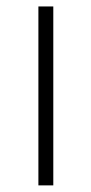

<svg xmlns="http://www.w3.org/2000/svg" viewBox="-20 -560 276 580"><path d="M96 0V-540.5H141V0Z"/></svg>

Font: Encode Sans Expanded ExtraLight
Style: Regular
Weight: 275
Width: 7
Designer: Multiple Designers
Foundry: Impallari Type
Version: Version 2.000